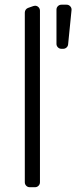

<svg xmlns="http://www.w3.org/2000/svg" viewBox="-20 -781 319 801"><path d="M83.5 -20.6V-728.3Q83.5 -735.1 87.2 -740.4Q90.9 -745.7 96.9 -747.9L119 -755.7Q123.9 -757.1 126.1 -757.1Q134.6 -757.1 140.6 -751.1Q146.7 -745 146.7 -736.2V-20.6Q146.7 -12.1 140.6 -6Q134.6 0 126.1 0H104Q95.5 0 89.5 -6Q83.5 -12.1 83.5 -20.6ZM215.6 -740.8Q215.6 -749.3 221.6 -755.3Q227.6 -761.4 236.2 -761.4H257.8Q267 -761.4 273.3 -754.4Q279.5 -747.5 278.4 -738.6L264.2 -596.2Q263.5 -588.1 257.5 -582.7Q251.4 -577.4 243.6 -577.4H236.2Q227.6 -577.4 221.6 -583.5Q215.6 -589.5 215.6 -598Z"/></svg>

Font: DeltaSans Light
Style: Regular
Weight: 300
Designer: Rasmus Andersson
Foundry: rsms
Version: Version 3.012